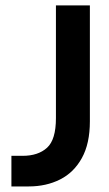

<svg xmlns="http://www.w3.org/2000/svg" viewBox="-20 -670 393 690"><path d="M21 -110H61.5Q117 -110 149 -139Q181 -168 181 -245.5V-650.5H303V-234Q303 -154 274.2 -102Q245.5 -50 195.8 -25Q146 0 83.5 0H21Z"/></svg>

Font: Overused Grotesk SemiBold
Style: Regular
Weight: 610
Version: Version 0.004